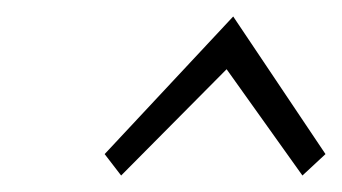

<svg xmlns="http://www.w3.org/2000/svg" viewBox="-20 -707 415 233"><path d="M375 -520 347 -494 255 -623 127 -494 107 -520 263 -687Z"/></svg>

Font: Arsenal
Style: Italic
Weight: 400
Italic angle: -9.10001°
Designer: Andrij Shevchenko
Foundry: Stairsfor
Version: Version 2.001;PS 002.001;hotconv 1.0.88;makeotf.lib2.5.64775